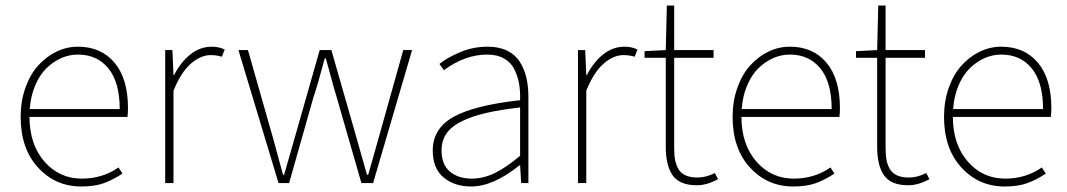

<svg xmlns="http://www.w3.org/2000/svg" viewBox="-20 -658 3836 690"><path d="M259.8 -461.9Q229.5 -461.9 200.7 -449.5Q171.9 -437 147.5 -413.3Q123 -389.6 106.7 -351.6Q90.3 -313.5 86.9 -266.1H410.2Q410.2 -362.3 369.6 -412.1Q329.1 -461.9 259.8 -461.9ZM272 12.2Q179.2 12.2 116.7 -55.9Q54.2 -124 54.2 -237.8Q54.2 -294.4 71.3 -342.5Q88.4 -390.6 117.2 -422.6Q146 -454.6 182.9 -472.4Q219.7 -490.2 259.8 -490.2Q343.3 -490.2 391.6 -432.6Q439.9 -375 439.9 -270Q439.9 -250 438 -237.8H85.9Q86.4 -138.2 139.9 -77.1Q193.4 -16.1 273.9 -16.1Q348.6 -16.1 405.8 -56.2L419.9 -34.2Q386.2 -11.7 353.3 0.2Q320.3 12.2 272 12.2Z M573.7 0V-478H599.6L603.5 -388.2H605.5Q629.4 -434.6 664.1 -462.4Q698.7 -490.2 741.7 -490.2Q766.6 -490.2 787.6 -480L777.3 -454.1Q758.8 -460 737.3 -460Q701.2 -460 665.8 -429.2Q630.4 -398.4 603.5 -332V0Z M981 0 836.9 -478H871.1L962.9 -155.8Q992.7 -47.9 997.1 -29.8H1001Q1026.4 -118.2 1037.1 -155.8L1128.9 -478H1170.9L1263.2 -155.8Q1284.2 -80.1 1298.8 -29.8H1303.2Q1317.9 -80.1 1338.9 -155.8L1429.2 -478H1460.9L1320.8 0H1278.8L1189 -312Q1181.6 -335 1169.7 -380.1Q1157.7 -425.3 1150.9 -448.2H1147Q1120.6 -348.6 1106.9 -310.1L1019 0Z M1673.3 12.2Q1613.3 12.2 1574.2 -20.3Q1535.2 -52.7 1535.2 -117.2Q1535.2 -196.3 1609.9 -238Q1684.6 -279.8 1849.1 -297.9Q1850.1 -330.1 1845.5 -356.9Q1840.8 -383.8 1828.6 -408.7Q1816.4 -433.6 1791.5 -447.8Q1766.6 -461.9 1731 -461.9Q1651.4 -461.9 1575.2 -405.8L1559.1 -428.2Q1588.4 -451.7 1634.5 -470.9Q1680.7 -490.2 1732.9 -490.2Q1773.4 -490.2 1802.7 -475.8Q1832 -461.4 1848.1 -435.8Q1864.3 -410.2 1871.6 -379.2Q1878.9 -348.1 1878.9 -310.1V0H1853L1849.1 -64H1847.2Q1752.4 12.2 1673.3 12.2ZM1675.3 -16.1Q1717.3 -16.1 1758.3 -36.1Q1799.3 -56.2 1849.1 -98.1V-272Q1745.1 -260.3 1682.6 -239.5Q1620.1 -218.8 1593.5 -189.5Q1566.9 -160.2 1566.9 -118.2Q1566.9 -65.9 1597.2 -41Q1627.4 -16.1 1675.3 -16.1Z M2057.1 0V-478H2083L2086.9 -388.2H2088.9Q2112.8 -434.6 2147.5 -462.4Q2182.1 -490.2 2225.1 -490.2Q2250 -490.2 2271 -480L2260.7 -454.1Q2242.2 -460 2220.7 -460Q2184.6 -460 2149.2 -429.2Q2113.8 -398.4 2086.9 -332V0Z M2484.4 7.8Q2422.4 7.8 2397.5 -27.6Q2372.6 -63 2372.6 -129.9V-450.2H2296.4V-474.1L2372.6 -478L2376.5 -638.2H2402.8V-478H2544.4V-450.2H2402.8V-126Q2402.8 -100.6 2406.2 -82.8Q2409.7 -64.9 2418.5 -50Q2427.2 -35.2 2444.3 -27.6Q2461.4 -20 2486.8 -20Q2517.1 -20 2548.8 -36.1L2560.5 -14.2Q2520.5 7.8 2484.4 7.8Z M2818.4 -461.9Q2788.1 -461.9 2759.3 -449.5Q2730.5 -437 2706.1 -413.3Q2681.6 -389.6 2665.3 -351.6Q2648.9 -313.5 2645.5 -266.1H2968.8Q2968.8 -362.3 2928.2 -412.1Q2887.7 -461.9 2818.4 -461.9ZM2830.6 12.2Q2737.8 12.2 2675.3 -55.9Q2612.8 -124 2612.8 -237.8Q2612.8 -294.4 2629.9 -342.5Q2647 -390.6 2675.8 -422.6Q2704.6 -454.6 2741.5 -472.4Q2778.3 -490.2 2818.4 -490.2Q2901.9 -490.2 2950.2 -432.6Q2998.5 -375 2998.5 -270Q2998.5 -250 2996.6 -237.8H2644.5Q2645 -138.2 2698.5 -77.1Q2752 -16.1 2832.5 -16.1Q2907.2 -16.1 2964.4 -56.2L2978.5 -34.2Q2944.8 -11.7 2911.9 0.2Q2878.9 12.2 2830.6 12.2Z M3244.1 7.8Q3182.1 7.8 3157.2 -27.6Q3132.3 -63 3132.3 -129.9V-450.2H3056.2V-474.1L3132.3 -478L3136.2 -638.2H3162.6V-478H3304.2V-450.2H3162.6V-126Q3162.6 -100.6 3166 -82.8Q3169.4 -64.9 3178.2 -50Q3187 -35.2 3204.1 -27.6Q3221.2 -20 3246.6 -20Q3276.9 -20 3308.6 -36.1L3320.3 -14.2Q3280.3 7.8 3244.1 7.8Z M3578.1 -461.9Q3547.9 -461.9 3519 -449.5Q3490.2 -437 3465.8 -413.3Q3441.4 -389.6 3425 -351.6Q3408.7 -313.5 3405.3 -266.1H3728.5Q3728.5 -362.3 3688 -412.1Q3647.5 -461.9 3578.1 -461.9ZM3590.3 12.2Q3497.6 12.2 3435.1 -55.9Q3372.6 -124 3372.6 -237.8Q3372.6 -294.4 3389.6 -342.5Q3406.7 -390.6 3435.5 -422.6Q3464.4 -454.6 3501.2 -472.4Q3538.1 -490.2 3578.1 -490.2Q3661.6 -490.2 3710 -432.6Q3758.3 -375 3758.3 -270Q3758.3 -250 3756.3 -237.8H3404.3Q3404.8 -138.2 3458.3 -77.1Q3511.7 -16.1 3592.3 -16.1Q3667 -16.1 3724.1 -56.2L3738.3 -34.2Q3704.6 -11.7 3671.6 0.2Q3638.7 12.2 3590.3 12.2Z"/></svg>

Font: Source Sans 3 ExtraLight
Style: Regular
Weight: 200
Designer: Paul D. Hunt
Foundry: Adobe
Version: Version 3.052;hotconv 1.1.0;makeotfexe 2.6.0